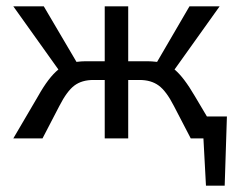

<svg xmlns="http://www.w3.org/2000/svg" viewBox="-20 -436 753 605"><path d="M695 -69 688 149H629L621 0H581L528 -102Q504 -149 480 -166.5Q456 -184 420 -184H384V0H310V-184H274Q238 -184 214.5 -166.5Q191 -149 167 -102L114 0H22L100 -133Q133 -192 164 -217L22 -416H118L221 -241Q237 -243 249 -243H310V-416H384V-243H446Q457 -243 475 -241L577 -416H672L530 -217Q559 -193 594 -133L632 -69Z"/></svg>

Font: Ysabeau Infant Medium
Style: Regular
Weight: 500
Designer: Christian Thalmann (Catharsis Fonts)
Version: Version 0.003